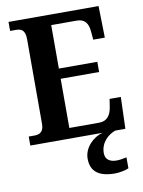

<svg xmlns="http://www.w3.org/2000/svg" viewBox="-101 -783 813 1092"><g transform="rotate(-10 305.0 -237.0)"><path d="M26 0H444C387 14 334 68 334 130C334 206 382 240 474 240C493 240 534 234 553 224V161C531 166 511 169 495 169C457 169 430 153 430 115C430 52 478 13 517 0H575L581 -183H516L509 -137C502 -93 482 -60 434 -60H262V-344H484V-403H262V-654H408C457 -654 475 -626 479 -577L483 -531H550L546 -714H26V-662H59C88 -662 113 -654 113 -600V-109C113 -67 92 -52 60 -52H26Z"/></g></svg>

Font: Noto Serif Georgian SemiCondensed Bold
Style: Regular
Weight: 700
Width: 4
Designer: Monotype Design Team, Akaki Razmadze
Foundry: Google LLC
Version: Version 2.003